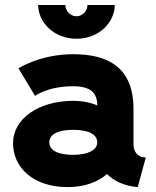

<svg xmlns="http://www.w3.org/2000/svg" viewBox="-20 -743 632 776"><path d="M289.1 -586.4C381.8 -586.4 443.8 -654.3 443.8 -722.7H333.5C333.5 -702.1 315.9 -677.2 289.1 -677.2C262.2 -677.2 244.1 -702.1 244.1 -722.7H134.3C134.3 -654.3 196.3 -586.4 289.1 -586.4ZM253.9 13.2C321.8 13.2 375.5 -7.3 412.1 -39.6C439 -13.2 480.5 8.8 536.6 13.2L569.3 -106.4C536.1 -106.4 519.5 -130.4 519.5 -159.7V-303.2C519.5 -474.1 412.1 -523.9 275.9 -523.9C141.6 -523.9 54.7 -466.8 54.7 -466.8L121.6 -355.5C121.6 -355.5 172.9 -394.5 275.9 -394.5C346.2 -394.5 373 -367.2 373 -318.4V-316.9C345.7 -328.6 313.5 -335.4 275.9 -335.4C134.8 -335.4 32.7 -262.2 32.7 -164.6C32.7 -66.9 112.8 13.2 253.9 13.2ZM373 -167.5C373 -135.3 333 -117.2 275.9 -117.2C214.4 -117.2 179.2 -135.3 179.2 -167.5C179.2 -200.2 214.4 -218.3 275.9 -218.3C337.9 -218.3 373 -200.2 373 -167.5Z"/></svg>

Font: Giphurs ExtraBold
Style: Regular
Weight: 800
Version: Version 1.000